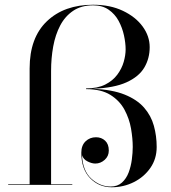

<svg xmlns="http://www.w3.org/2000/svg" viewBox="-20 -780 720 810"><path d="M14.5 -2.5H105V-491Q105 -621 178 -690.5Q251 -760 373 -760Q444.5 -760 498.2 -734.5Q552 -709 581.8 -668.2Q611.5 -627.5 611.5 -581Q611.5 -533.5 588.8 -495Q566 -456.5 513.8 -432.8Q461.5 -409 372 -405.5Q453.5 -402 505.8 -381Q558 -360 587.8 -326Q617.5 -292 629.2 -249.2Q641 -206.5 641 -160Q641 -110 614.5 -71.8Q588 -33.5 544.8 -11.8Q501.5 10 451 10Q397.5 10 360.2 -28.2Q323 -66.5 323 -135.5Q323 -166.5 341 -183.8Q359 -201 385 -201Q408 -201 423.5 -186.5Q439 -172 439 -145Q439 -121 421.5 -105.5Q404 -90 382 -90Q367.5 -90 349.8 -98.8Q332 -107.5 326 -125Q329 -59 365.5 -26Q402 7 446.5 7Q476 7 494.5 -9.8Q513 -26.5 522.8 -52.5Q532.5 -78.5 536.2 -107.2Q540 -136 540 -160Q540 -195.5 532.8 -237.5Q525.5 -279.5 505 -317.5Q484.5 -355.5 445.5 -379.8Q406.5 -404 343 -404V-407Q391.5 -407 423.8 -423.2Q456 -439.5 475 -465.2Q494 -491 502 -519.2Q510 -547.5 510 -571.5Q510 -598.5 503 -630.8Q496 -663 480.5 -691.8Q465 -720.5 438.5 -739Q412 -757.5 373 -757.5Q323 -757.5 288.8 -734.5Q254.5 -711.5 234 -672.5Q213.5 -633.5 204.5 -584Q195.5 -534.5 195.5 -481V-2.5H285V0H14.5Z"/></svg>

Font: Bodoni* 72pt
Style: Regular
Weight: 400
Version: Version 2.3